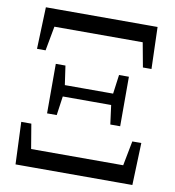

<svg xmlns="http://www.w3.org/2000/svg" viewBox="-82 -808 806 882"><g transform="rotate(10 321.0 -367.5)"><path d="M49 0 41 -197H88L121 0L79 -82H563L521 0L559 -197H601L594 0ZM151 -256V-487H196L211 -383V-362L196 -256ZM185 -345V-398H457V-345ZM446 -256 432 -362V-383L446 -487H492V-256ZM54 -540 61 -735H582L588 -540H548L512 -735L551 -654H92L130 -735L94 -540Z"/></g></svg>

Font: Noto Serif KR SemiBold
Style: Regular
Weight: 600
Designer: Ryoko NISHIZUKA 西塚涼子 (kana & ideographs); Frank Grießhammer (Latin, Greek & Cyrillic); Wenlong ZHANG 张文龙 (bopomofo); San
Foundry: Adobe
Version: Version 2.003-H1;hotconv 1.1.1;makeotfexe 2.6.0